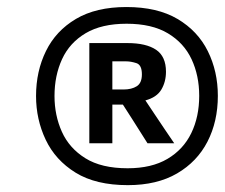

<svg xmlns="http://www.w3.org/2000/svg" viewBox="-20 -767 640 546"><path d="M343.5 -240.5Q252.5 -240.5 195 -276Q137.5 -311.5 110 -369.5Q82.5 -427.5 82.5 -494Q82.5 -564.5 110.8 -622Q139 -679.5 196 -713.2Q253 -747 339.5 -747Q427.5 -747 485 -713Q542.5 -679 571 -621.5Q599.5 -564 599.5 -494.5Q599.5 -421.5 570 -364.2Q540.5 -307 483.5 -273.8Q426.5 -240.5 343.5 -240.5ZM343 -288.5Q411 -288.5 456.2 -315.2Q501.5 -342 524 -388.5Q546.5 -435 546.5 -494.5Q546.5 -552 524.8 -598.5Q503 -645 457.5 -672.2Q412 -699.5 340 -699.5Q269 -699.5 223.5 -672.5Q178 -645.5 156.5 -598.8Q135 -552 135 -494Q135 -439 156 -392.2Q177 -345.5 222.8 -317Q268.5 -288.5 343 -288.5ZM234 -359.5V-644.5H342.5Q395.5 -644.5 423.8 -625.5Q452 -606.5 452 -563Q452 -534.5 438.8 -512.2Q425.5 -490 393.5 -481.5L419.5 -442.5Q434 -421 449 -398.5Q464 -376 475.5 -359.5H399.5Q376 -397 355.5 -429L329.5 -469.5H299.5V-359.5ZM339.5 -592.5H299.5V-512.5H331Q354.5 -512.5 369 -521.8Q383.5 -531 383.5 -555.5Q383.5 -582.5 367.8 -587.5Q352 -592.5 339.5 -592.5Z"/></svg>

Font: Commissioner
Style: Bold Italic
Weight: 700
Italic angle: -12°
Designer: Kostas Bartsokas
Foundry: Kostas Bartsokas
Version: Version 1.000; ttfautohint (v1.8.3)